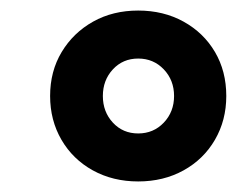

<svg xmlns="http://www.w3.org/2000/svg" viewBox="-20 -730 449 364"><path d="M242 -386Q194 -386 156 -407Q118 -428 96.5 -465Q75 -502 75 -548Q75 -595 97 -631.5Q119 -668 156.5 -689Q194 -710 242 -710Q290 -710 328 -689Q366 -668 387.5 -631.5Q409 -595 409 -548Q409 -502 387.5 -465Q366 -428 328 -407Q290 -386 242 -386ZM242 -477Q271 -477 290.5 -497.5Q310 -518 310 -548Q310 -578 290.5 -598.5Q271 -619 242 -619Q213 -619 194 -598.5Q175 -578 175 -548Q175 -518 194 -497.5Q213 -477 242 -477Z"/></svg>

Font: Nunito Black
Style: Italic
Weight: 900
Italic angle: -9°
Designer: Vernon Adams
Foundry: Vernon Adams
Version: Version 3.601; ttfautohint (v1.8.2.53-6de2)